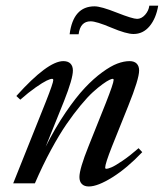

<svg xmlns="http://www.w3.org/2000/svg" viewBox="-20 -657 587 688"><path d="M458.5 -535.2Q432.6 -535.2 378.9 -557.9Q325.2 -580.6 304.7 -580.6Q267.6 -580.6 261.7 -534.2H229.5Q242.2 -634.3 318.8 -634.3Q341.8 -634.3 398.4 -611.8Q455.1 -589.4 471.2 -589.4Q486.8 -589.4 499.8 -603.8Q512.7 -618.2 515.1 -636.7H546.9Q539.1 -590.8 515.9 -563Q492.7 -535.2 458.5 -535.2ZM27.3 0 144.5 -293Q170.9 -359.9 170.9 -370.1Q170.9 -374.5 166.5 -374.5Q160.6 -374.5 147.2 -368.2Q133.8 -361.8 107.9 -343.8Q82 -325.7 52.7 -299.8L38.6 -313Q150.9 -438 207 -438Q223.6 -438 232.4 -429.2Q241.2 -420.4 241.2 -404.3Q241.2 -375 209.5 -294.9L143.6 -131.3Q178.2 -199.7 215.1 -253.9Q252 -308.1 283.7 -341.8Q315.4 -375.5 346.2 -397.9Q377 -420.4 400.6 -429.2Q424.3 -438 444.3 -438Q460.9 -438 469.7 -429.2Q478.5 -420.4 478.5 -404.3Q478.5 -374 439.5 -277.3L381.3 -132.3Q356.9 -70.3 356.9 -56.6Q356.9 -52.2 360.8 -52.2Q367.2 -52.2 379.9 -57.6Q392.6 -63 418.9 -80.8Q445.3 -98.6 476.6 -126L489.7 -111.8Q435.5 -54.7 382.8 -21.7Q330.1 11.2 298.3 11.2Q282.2 11.2 273.4 2.4Q264.6 -6.3 264.6 -22.5Q264.6 -51.8 297.4 -133.3L358.9 -287.1Q387.2 -358.9 387.2 -370.6Q387.2 -374.5 383.3 -374.5Q380.4 -374.5 371.8 -370.6Q363.3 -366.7 347.4 -355.2Q331.5 -343.8 312.7 -326.7Q293.9 -309.6 269 -279.5Q244.1 -249.5 218.5 -212.4Q192.9 -175.3 162.8 -119.9Q132.8 -64.5 105 0Z"/></svg>

Font: Elstob 14pt Medium
Style: Italic
Weight: 500
Italic angle: -20°
Designer: Peter S. Baker
Version: Version 1.015